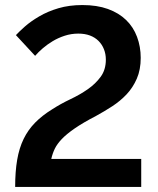

<svg xmlns="http://www.w3.org/2000/svg" viewBox="-20 -738 626 760"><path d="M40 2Q40 -59 48 -105.5Q56 -152 73.5 -188Q91 -224 119 -252.5Q147 -281 186 -305Q220 -327 258 -345Q296 -363 327 -384.5Q358 -406 378.5 -434Q399 -462 399 -502Q399 -524 391.5 -543Q384 -562 370 -576Q356 -590 336 -597.5Q316 -605 290 -605Q262 -605 236 -596.5Q210 -588 188.5 -575Q167 -562 149.5 -547Q132 -532 119 -517L43 -599Q56 -613 78.5 -633Q101 -653 135 -673Q169 -693 211.5 -705.5Q254 -718 306 -718Q364 -718 407 -702.5Q450 -687 479 -659Q508 -631 522.5 -592Q537 -553 537 -509Q537 -462 521.5 -426.5Q506 -391 481 -364.5Q456 -338 424.5 -317.5Q393 -297 360 -279Q308 -252 275.5 -229.5Q243 -207 224.5 -187.5Q206 -168 197 -149.5Q188 -131 183 -109H539V2Z"/></svg>

Font: Rising Sun SemiBold
Style: Regular
Weight: 600
Designer: Matt McInerney, Pablo Impallari, Rodrigo Fuenzalida (Raleway font), Stephen Hutchings (Greek), Cristiano Sobral (main ch
Foundry: The Rising Sun Project Authors
Version: Version 4.327; ttfautohint (v1.8.4.7-5d5b-dirty)